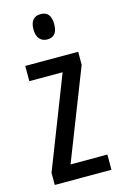

<svg xmlns="http://www.w3.org/2000/svg" viewBox="-115 -856 533 841"><g transform="rotate(-15 151.5 -435.5)"><path d="M282 -66H25V-121L186 -534H35V-603H275V-544L115 -135H282ZM159 -805Q205 -805 205 -747Q205 -690 159 -690Q137 -690 124 -705Q111 -720 111 -747Q111 -805 159 -805Z"/></g></svg>

Font: Noto Sans Malayalam UI ExtraCondensed
Style: Regular
Weight: 400
Width: 2
Designer: Jelle Bosma - Monotype Design Team
Foundry: Monotype Imaging Inc.
Version: Version 2.104; ttfautohint (v1.8.4.7-5d5b)